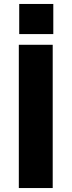

<svg xmlns="http://www.w3.org/2000/svg" viewBox="-20 -949 361 969"><path d="M249 -929H77V-777H249ZM75 -723V0H246V-723Z"/></svg>

Font: United Sans ExtraBold
Style: Regular
Weight: 800
Designer: Pablo Impallari, Rodrigo Fuenzalida (Modified by Dan O. Williams)
Version: Version 1.000;PS 001.000;hotconv 1.0.88;makeotf.lib2.5.64775